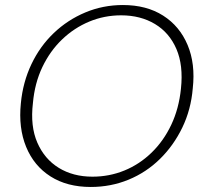

<svg xmlns="http://www.w3.org/2000/svg" viewBox="-20 -732 815 764"><path d="M341 12Q247 12 181 -30Q115 -72 84 -147.5Q53 -223 63 -321Q71 -405 105 -476.5Q139 -548 194 -600.5Q249 -653 319.5 -682.5Q390 -712 469 -712Q563 -712 629 -670Q695 -628 726.5 -553Q758 -478 747 -380Q740 -296 705.5 -224.5Q671 -153 616.5 -99.5Q562 -46 491.5 -17Q421 12 341 12ZM348 -29Q415 -29 475 -53.5Q535 -78 583 -124.5Q631 -171 661.5 -235.5Q692 -300 700 -379Q710 -472 682 -537Q654 -602 596.5 -636.5Q539 -671 462 -671Q395 -671 335 -646Q275 -621 227 -575Q179 -529 148.5 -465Q118 -401 111 -322Q100 -230 128.5 -164.5Q157 -99 214 -64Q271 -29 348 -29Z"/></svg>

Font: DM Sans 20pt ExtraLight
Style: Italic
Weight: 250
Italic angle: -10°
Version: Version 4.004;gftools[0.9.30]